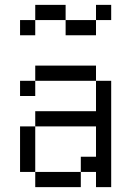

<svg xmlns="http://www.w3.org/2000/svg" viewBox="-20 -770 540 790"><path d="M437.5 -687.5V-750H375V-687.5H250V-625H375V-687.5ZM125 -62.5V0H312.5V-62.5ZM125 -62.5V-250H62.5V-62.5ZM375 -62.5V0H437.5V-437.5H375Q375 -437.5 375 -312.5H125V-250H375Q375 -250 375 -125H312.5V-62.5ZM125 -437.5H62.5V-375H125ZM125 -437.5H375V-500H125ZM125 -687.5H62.5V-625H125ZM125 -687.5H250V-750H125Z"/></svg>

Font: Unifont
Style: Regular
Weight: 500
Version: Version 15.1.04